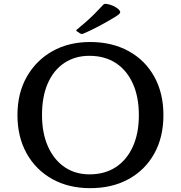

<svg xmlns="http://www.w3.org/2000/svg" viewBox="-20 -972 943 1001"><path d="M450 9Q338 9 252.5 -38.5Q167 -86 119 -172Q71 -258 71 -372Q71 -486 119.5 -571.5Q168 -657 253 -705Q338 -753 450 -753Q564 -753 650.5 -705.5Q737 -658 784.5 -572Q832 -486 832 -372Q832 -257 784.5 -171.5Q737 -86 651 -38.5Q565 9 450 9ZM447 -63Q526 -63 583.5 -100.5Q641 -138 672.5 -207.5Q704 -277 704 -371Q704 -467 672.5 -536.5Q641 -606 583.5 -643.5Q526 -681 446 -681Q371 -681 315 -643.5Q259 -606 229 -537Q199 -468 199 -373Q199 -278 230 -208.5Q261 -139 316.5 -101Q372 -63 447 -63ZM382 -808Q374 -813 381 -818Q402 -835 426 -856Q450 -877 473.5 -900.5Q497 -924 517 -946Q523 -953 533 -952Q554 -949 570 -941.5Q586 -934 598 -924Q605 -916 606.5 -910.5Q608 -905 601.5 -899Q595 -893 579 -883Q540 -859 494.5 -835Q449 -811 413 -796Q405 -793 397 -798Z"/></svg>

Font: Hahmlet Medium
Style: Regular
Weight: 500
Version: Version 1.002